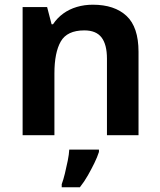

<svg xmlns="http://www.w3.org/2000/svg" viewBox="-20 -574 681 815"><path d="M374 -554Q466 -554 517 -506.5Q568 -459 568 -354V0H434V-325Q434 -385 411 -415Q388 -445 338 -445Q265 -445 238 -398Q211 -351 211 -262V0H76V-544H180L199 -471H205Q223 -498 248.5 -516.5Q274 -535 306 -544.5Q338 -554 374 -554ZM400 71Q393 93 380.5 118.5Q368 144 353 170.5Q338 197 319 221H242V208Q249 189 255.5 162.5Q262 136 267.5 108.5Q273 81 274 61H400Z"/></svg>

Font: Noto Sans Oriya SemiBold
Style: Regular
Weight: 600
Version: Version 2.003